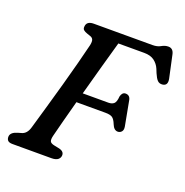

<svg xmlns="http://www.w3.org/2000/svg" viewBox="-129 -837 918 954"><g transform="rotate(20 330.0 -360.0)"><path d="M174.5 -670Q176 -700 214 -700H524.5Q549.5 -700 566.5 -710Q583.5 -720 601.5 -720Q627.5 -720 633.5 -689L659 -571Q666 -535.5 637 -532.5Q621 -531 611 -541.2Q601 -551.5 591 -575L582.5 -596Q572.5 -619.5 552.5 -634.5Q532.5 -649.5 498.5 -649.5H362Q345 -589.5 323.2 -511.5Q301.5 -433.5 280.5 -356H416Q434.5 -356 445 -365.2Q455.5 -374.5 457.5 -404Q463.5 -428 481.5 -428Q505.5 -428 509.5 -400.5L533.5 -272.5Q536.5 -254.5 528.5 -245.5Q520.5 -236.5 508.5 -236.5Q488.5 -236.5 477.5 -264Q468 -288 456.5 -296Q445 -304 419 -304H266Q250 -243.5 236.2 -192.2Q222.5 -141 214.5 -108Q209.5 -88 213.2 -78Q217 -68 238 -64L257.5 -60Q290 -54.5 290 -32.5Q290 -18.5 279 -9.2Q268 0 244 0H38.5Q20.5 0 13.5 -7.5Q6.5 -15 7 -28Q8 -51 44 -61.5L61.5 -66.5Q89.5 -73.5 100 -110.5Q116 -165.5 135 -231.5Q154 -297.5 172.8 -364.8Q191.5 -432 207.2 -492Q223 -552 233 -594Q237 -613.5 233.2 -623Q229.5 -632.5 217.5 -636.5L200 -642.5Q187 -647 180.2 -652.8Q173.5 -658.5 174.5 -670Z"/></g></svg>

Font: Fraunces 9pt SuperSoft
Style: Italic
Weight: 400
Italic angle: -16°
Version: Version 1.000;[b76b70a41]